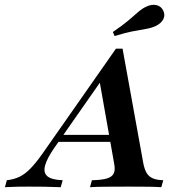

<svg xmlns="http://www.w3.org/2000/svg" viewBox="-85 -779 734 799"><path d="M-64.5 0 -56.5 -29Q-27.4 -32.3 -4.4 -43.1Q18.5 -54 41.1 -77Q63.7 -100 91.1 -138.7L397.6 -576.6H425L511.3 -100Q516.1 -75 525 -59.7Q533.9 -44.4 550.4 -37.1Q566.9 -29.8 594.4 -29L586.3 0Q563.7 -1.6 529 -2Q494.4 -2.4 450 -2.4Q393.5 -2.4 352.8 -2Q312.1 -1.6 289.5 0L297.6 -29Q337.9 -29.8 359.7 -36.3Q381.5 -42.7 388.3 -57.3Q395.2 -71.8 390.3 -96.8L328.2 -447.6L359.7 -476.6L144.4 -168.5Q111.3 -121.8 102.8 -91.1Q94.4 -60.5 112.1 -45.6Q129.8 -30.6 175.8 -29L167.7 0Q132.3 -1.6 98.8 -2Q65.3 -2.4 34.7 -2.4Q10.5 -2.4 -13.7 -2Q-37.9 -1.6 -64.5 0ZM146.8 -188.7 165.3 -217.7H410.5L415.3 -188.7ZM391.9 -629 384.7 -646Q424.2 -672.6 448.4 -693.1Q472.6 -713.7 489.5 -728.6Q506.5 -743.5 524.2 -751.6Q546.8 -762.1 566.1 -757.7Q585.5 -753.2 594.4 -734.7Q603.2 -716.9 594.8 -699.6Q586.3 -682.3 563.7 -671Q546 -662.9 523.8 -658.9Q501.6 -654.8 470.2 -649.2Q438.7 -643.5 391.9 -629Z"/></svg>

Font: Playfair 5pt SemiExpanded Light
Style: Bold Italic
Weight: 700
Italic angle: -15.6°
Version: Version 2.001;gftools[0.9.30]